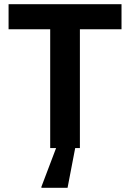

<svg xmlns="http://www.w3.org/2000/svg" viewBox="-20 -708 622 918"><path d="M220 0V-568H21V-688H561V-568H362V0ZM178 190V185L255 -18H342V-13L303 190Z"/></svg>

Font: Saira Thin SemiBold
Style: Regular
Weight: 600
Version: Version 1.101